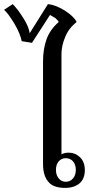

<svg xmlns="http://www.w3.org/2000/svg" viewBox="-78 -907 449 937"><path d="M157 -21C173 0 201 10 240 10C270 10 294 2 311 -13C328 -28 336 -50 336 -77C336 -104 328 -125 312 -140C296 -155 278 -162 257 -162C243 -162 231 -159 222 -154C222 -154 222 -643 222 -643C222 -670 228 -698 240 -726C251 -754 270 -779 296 -800C286 -819 267 -837 239 -855C210 -873 183 -884 156 -887C156 -887 67 -745 67 -745C64 -766 54 -790 37 -817C20 -844 3 -868 -16 -887C-16 -887 -58 -859 -58 -859C-43 -846 -27 -823 -8 -792C11 -760 23 -731 28 -706C28 -706 78 -698 78 -698C78 -698 166 -834 166 -834C175 -829 184 -824 193 -818C201 -811 206 -805 209 -800C180 -775 160 -746 149 -715C138 -684 132 -648 132 -608C132 -608 132 -107 132 -107C132 -70 140 -41 157 -21ZM278 -36C269 -25 257 -20 243 -20C229 -20 218 -25 209 -36C200 -46 195 -60 195 -78C195 -96 200 -110 209 -120C218 -130 229 -135 243 -135C257 -135 269 -130 278 -120C287 -110 292 -96 292 -78C292 -60 287 -46 278 -36Z"/></svg>

Font: BUSH 25 TRIRONG
Style: Regular
Weight: 400
Designer: Katatrad Team
Foundry: CadsonDemak